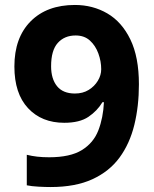

<svg xmlns="http://www.w3.org/2000/svg" viewBox="-20 -744 621 774"><path d="M540 -404Q540 -316 521.5 -240.5Q503 -165 462 -109Q421 -53 352.5 -21.5Q284 10 184 10Q163 10 135 8.5Q107 7 88 3V-120Q108 -115 130 -112.5Q152 -110 178 -110Q263 -110 310 -139Q357 -168 376.5 -218.5Q396 -269 399 -332H393Q372 -297 336.5 -273Q301 -249 239 -249Q148 -249 93 -308Q38 -367 38 -476Q38 -592 103.5 -658Q169 -724 282 -724Q354 -724 412.5 -690Q471 -656 505.5 -585Q540 -514 540 -404ZM285 -601Q240 -601 213 -571Q186 -541 186 -477Q186 -426 210 -396.5Q234 -367 282 -367Q314 -367 337.5 -381.5Q361 -396 374.5 -418.5Q388 -441 388 -465Q388 -497 376.5 -528.5Q365 -560 342.5 -580.5Q320 -601 285 -601Z"/></svg>

Font: Noto Sans Khmer UI
Style: Bold
Weight: 700
Designer: Danh Hong and the Monotype Design Team
Foundry: Monotype Imaging Inc.
Version: Version 2.002; ttfautohint (v1.8.4.7-5d5b)